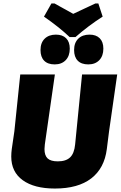

<svg xmlns="http://www.w3.org/2000/svg" viewBox="-20 -1077 697 1109"><path d="M548 -1057 573 -981Q490 -928 416 -863H382Q322 -920 234 -981L277 -1057H295Q307 -1050 329 -1038Q351 -1026 369 -1016Q387 -1006 403 -997Q426 -1008 470 -1028.5Q514 -1049 531 -1057ZM303 -877Q341 -877 362 -856Q383 -835 383 -796Q383 -754 359.5 -729.5Q336 -705 296 -705Q256 -705 235 -726.5Q214 -748 214 -788Q214 -830 238 -853.5Q262 -877 303 -877ZM497 -877Q535 -877 556 -856Q577 -835 577 -796Q577 -754 553.5 -729.5Q530 -705 490 -705Q450 -705 429 -726.5Q408 -748 408 -788Q408 -830 432 -853.5Q456 -877 497 -877ZM657 -647 610 -319 597 -216Q583 -105 507 -46.5Q431 12 297 12Q178 12 111.5 -36Q45 -84 45 -173Q45 -194 48 -216L63 -319L97 -647H297L239 -243Q237 -223 237 -216Q237 -179 255 -162Q273 -145 314 -145Q361 -145 385 -168Q409 -191 414 -243L454 -647Z"/></svg>

Font: Alegreya Sans SC Black
Style: Italic
Weight: 900
Italic angle: -7°
Designer: Juan Pablo del Peral
Foundry: Huerta Tipografica
Version: Version 2.007